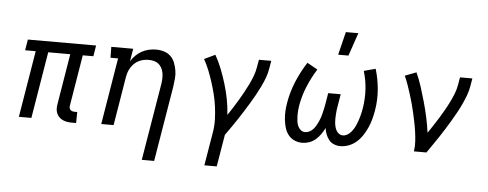

<svg xmlns="http://www.w3.org/2000/svg" viewBox="-58 -912 3266 1284"><g transform="rotate(5 1575.0 -270.0)"><path d="M442 8Q426 8 410.5 5.5Q395 3 381 -3.5Q367 -10 356.5 -20.5Q346 -31 340 -45Q334 -59 333.5 -75Q333 -91 336 -108L392 -447H244L170 0H86L160 -447H89L101 -520H559L547 -447H476L420 -108Q418 -99 419 -91Q420 -83 425 -77Q430 -71 438.5 -68.5Q447 -66 455 -66H472L471 8Z M930 215 1016 -302Q1019 -321 1019.5 -339.5Q1020 -358 1017 -375.5Q1014 -393 1006 -408.5Q998 -424 985 -435Q972 -446 954.5 -450.5Q937 -455 918 -455Q901 -455 884 -451.5Q867 -448 851 -440Q835 -432 822 -419.5Q809 -407 799.5 -392Q790 -377 784.5 -360.5Q779 -344 776 -327L722 0H639L713 -447H662L661 -520H808L794 -435Q807 -456 825.5 -474.5Q844 -493 866.5 -505Q889 -517 913 -522.5Q937 -528 961 -528Q989 -528 1015 -520Q1041 -512 1059.5 -494Q1078 -476 1087.5 -451.5Q1097 -427 1101.5 -400.5Q1106 -374 1103.5 -346Q1101 -318 1097 -290L1013 215Z M1350 215 1388 -12Q1395 -55 1393.5 -98Q1392 -141 1386.5 -182.5Q1381 -224 1371 -264Q1361 -304 1348.5 -343Q1336 -382 1321 -420Q1306 -458 1286 -493L1359 -528Q1384 -484 1402.5 -436.5Q1421 -389 1436 -339.5Q1451 -290 1461 -238.5Q1471 -187 1474 -134Q1492 -161 1509 -187.5Q1526 -214 1542 -241Q1558 -268 1573.5 -296Q1589 -324 1602.5 -352Q1616 -380 1627 -409Q1638 -438 1643 -468L1652 -520H1735L1726 -468Q1721 -436 1709.5 -405Q1698 -374 1683.5 -344Q1669 -314 1652.5 -284.5Q1636 -255 1618.5 -226Q1601 -197 1583 -168.5Q1565 -140 1546.5 -112Q1528 -84 1508.5 -56Q1489 -28 1469 0L1433 215Z M1989 8Q1960 8 1935 -3.5Q1910 -15 1894 -36Q1878 -57 1870.5 -83Q1863 -109 1860 -136.5Q1857 -164 1858.5 -192.5Q1860 -221 1865 -250Q1877 -322 1906 -392.5Q1935 -463 1977 -528L2047 -489Q2010 -430 1984 -367Q1958 -304 1947 -239Q1944 -222 1942.5 -204Q1941 -186 1941.5 -169Q1942 -152 1944 -134.5Q1946 -117 1952.5 -102Q1959 -87 1971.5 -76Q1984 -65 2002 -65Q2017 -65 2031.5 -72.5Q2046 -80 2056.5 -92Q2067 -104 2074.5 -117.5Q2082 -131 2088.5 -145Q2095 -159 2099.5 -173Q2104 -187 2107.5 -201.5Q2111 -216 2114 -230.5Q2117 -245 2120 -260L2133 -338H2217L2204 -260Q2201 -246 2199.5 -231.5Q2198 -217 2197 -202.5Q2196 -188 2195.5 -173.5Q2195 -159 2196.5 -145Q2198 -131 2201.5 -117.5Q2205 -104 2211.5 -92.5Q2218 -81 2229.5 -73Q2241 -65 2255 -65Q2270 -65 2284 -73Q2298 -81 2308.5 -93Q2319 -105 2327 -118.5Q2335 -132 2341 -146Q2347 -160 2351.5 -174Q2356 -188 2360.5 -202.5Q2365 -217 2367.5 -231.5Q2370 -246 2373 -261Q2383 -324 2379 -386.5Q2375 -449 2357 -507L2435 -528Q2455 -463 2461 -392.5Q2467 -322 2455 -250Q2450 -221 2442.5 -192.5Q2435 -164 2423 -136.5Q2411 -109 2394.5 -83Q2378 -57 2355 -36Q2332 -15 2303 -3.5Q2274 8 2245 8Q2223 8 2202.5 0Q2182 -8 2168.5 -24.5Q2155 -41 2147 -61.5Q2139 -82 2136 -104Q2125 -82 2111 -61.5Q2097 -41 2077.5 -24.5Q2058 -8 2034.5 0Q2011 8 1989 8ZM2177 -600 2215 -755H2299L2246 -600Z M2738 0Q2743 -34 2741 -66.5Q2739 -99 2734.5 -131Q2730 -163 2723.5 -194.5Q2717 -226 2710 -257.5Q2703 -289 2694.5 -319.5Q2686 -350 2676.5 -380.5Q2667 -411 2656.5 -440.5Q2646 -470 2633 -499L2709 -528Q2730 -482 2745.5 -433.5Q2761 -385 2775 -335Q2789 -285 2800 -234.5Q2811 -184 2818 -132Q2836 -159 2854 -186Q2872 -213 2888.5 -240Q2905 -267 2921 -295Q2937 -323 2951 -351.5Q2965 -380 2976.5 -409Q2988 -438 2993 -468L3002 -520H3085L3076 -468Q3071 -436 3059.5 -405.5Q3048 -375 3034 -344.5Q3020 -314 3003.5 -284.5Q2987 -255 2970 -226Q2953 -197 2935 -168.5Q2917 -140 2898.5 -112Q2880 -84 2860.5 -56Q2841 -28 2822 0Z"/></g></svg>

Font: Iosevka Etoile
Style: Italic
Weight: 400
Italic angle: -9°
Designer: Belleve Invis
Foundry: Belleve Invis
Version: Version 22.1.2; ttfautohint (v1.8.4)